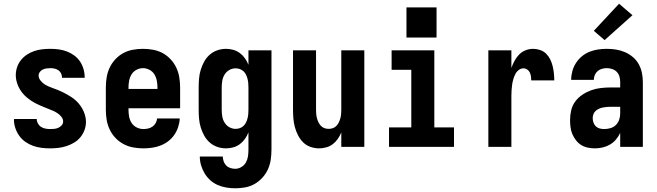

<svg xmlns="http://www.w3.org/2000/svg" viewBox="-20 -791 3540 1034"><path d="M249 8Q226 8 202.5 5Q179 2 157 -6Q135 -14 116 -27.5Q97 -41 83.5 -60Q70 -79 62.5 -101.5Q55 -124 55 -147Q55 -148 55.5 -148.5Q56 -149 56 -150H178Q178 -150 178 -149.5Q178 -149 178 -149Q178 -137 184.5 -125.5Q191 -114 201.5 -107.5Q212 -101 224 -98.5Q236 -96 249 -96Q260 -96 271.5 -97Q283 -98 293.5 -102.5Q304 -107 312 -116Q320 -125 320 -136Q320 -150 311.5 -161Q303 -172 291.5 -180Q280 -188 267.5 -193.5Q255 -199 242.5 -204Q230 -209 217.5 -214Q205 -219 192.5 -224.5Q180 -230 168 -236.5Q156 -243 145 -250.5Q134 -258 123.5 -267Q113 -276 104 -286.5Q95 -297 88 -308.5Q81 -320 76 -332.5Q71 -345 68 -358.5Q65 -372 65 -386Q65 -408 72 -429Q79 -450 93 -467.5Q107 -485 125.5 -497Q144 -509 164.5 -516Q185 -523 207 -525.5Q229 -528 251 -528Q274 -528 296.5 -525Q319 -522 340 -514Q361 -506 379.5 -492.5Q398 -479 410.5 -460.5Q423 -442 429.5 -420Q436 -398 436 -375Q436 -375 436 -374Q436 -373 436 -372H314Q314 -373 314 -373Q314 -373 314 -373Q314 -385 309 -395.5Q304 -406 294.5 -412.5Q285 -419 274 -421.5Q263 -424 251 -424Q241 -424 230.5 -422.5Q220 -421 210.5 -416.5Q201 -412 194.5 -403.5Q188 -395 188 -385Q188 -371 196.5 -359.5Q205 -348 216 -340Q227 -332 239.5 -326.5Q252 -321 264.5 -316.5Q277 -312 290 -307Q303 -302 315 -296Q327 -290 339 -283.5Q351 -277 362.5 -269.5Q374 -262 384.5 -253Q395 -244 403.5 -234Q412 -224 419.5 -212Q427 -200 432 -187.5Q437 -175 440 -161.5Q443 -148 443 -135Q443 -112 435 -90.5Q427 -69 412.5 -51.5Q398 -34 378.5 -22.5Q359 -11 337.5 -4Q316 3 293.5 5.5Q271 8 249 8Z M752 8Q725 8 697.5 3Q670 -2 645.5 -15Q621 -28 602 -48Q583 -68 571 -93Q559 -118 554.5 -145Q550 -172 550 -200V-320Q550 -347 554.5 -374.5Q559 -402 570.5 -426.5Q582 -451 601 -471.5Q620 -492 644 -505Q668 -518 695.5 -523Q723 -528 750 -528Q777 -528 804.5 -523Q832 -518 856 -505Q880 -492 899 -471.5Q918 -451 929.5 -426.5Q941 -402 945.5 -374.5Q950 -347 950 -320V-208H672V-200Q672 -181 675.5 -162.5Q679 -144 689 -128.5Q699 -113 716.5 -104.5Q734 -96 752 -96Q765 -96 778 -99Q791 -102 801.5 -109.5Q812 -117 818.5 -128.5Q825 -140 826 -153H948Q947 -130 939.5 -107Q932 -84 918.5 -64.5Q905 -45 886 -30.5Q867 -16 845 -7.5Q823 1 799.5 4.5Q776 8 752 8ZM672 -312H828V-320Q828 -338 824.5 -356.5Q821 -375 811.5 -390.5Q802 -406 785 -415Q768 -424 750 -424Q732 -424 715 -415Q698 -406 688.5 -390.5Q679 -375 675.5 -356.5Q672 -338 672 -320Z M1247 223Q1223 223 1199 219Q1175 215 1153 205.5Q1131 196 1113 180Q1095 164 1082.5 143.5Q1070 123 1063 99.5Q1056 76 1056 52H1180Q1180 65 1184.5 78Q1189 91 1198.5 100.5Q1208 110 1221 114Q1234 118 1247 118Q1264 118 1280 108.5Q1296 99 1304.5 83.5Q1313 68 1315.5 50.5Q1318 33 1318 15V-78Q1311 -60 1299.5 -43.5Q1288 -27 1272 -15Q1256 -3 1236.5 2.5Q1217 8 1197 8Q1173 8 1150 0Q1127 -8 1109 -24Q1091 -40 1079.5 -61Q1068 -82 1061 -105Q1054 -128 1052 -152Q1050 -176 1050 -200V-320Q1050 -344 1052 -368Q1054 -392 1061 -415Q1068 -438 1079.5 -459Q1091 -480 1109 -496Q1127 -512 1150 -520Q1173 -528 1197 -528Q1217 -528 1236.5 -522.5Q1256 -517 1272 -505Q1288 -493 1299.5 -476.5Q1311 -460 1318 -442V-520H1442V15Q1442 42 1438 69Q1434 96 1423 120.5Q1412 145 1393.5 165.5Q1375 186 1351.5 199.5Q1328 213 1301 218Q1274 223 1247 223ZM1249 -97Q1261 -97 1272 -101Q1283 -105 1291.5 -113Q1300 -121 1305 -131.5Q1310 -142 1313 -153.5Q1316 -165 1317 -176.5Q1318 -188 1318 -200V-320Q1318 -332 1317 -343.5Q1316 -355 1313 -366.5Q1310 -378 1305 -388.5Q1300 -399 1291.5 -407Q1283 -415 1272 -419Q1261 -423 1249 -423Q1231 -423 1215 -414Q1199 -405 1189.5 -389.5Q1180 -374 1177 -356Q1174 -338 1174 -320V-200Q1174 -182 1177 -164Q1180 -146 1189.5 -130.5Q1199 -115 1215 -106Q1231 -97 1249 -97Z M1698 8Q1675 8 1652 0Q1629 -8 1612.5 -24.5Q1596 -41 1585 -62.5Q1574 -84 1568 -106.5Q1562 -129 1560 -152.5Q1558 -176 1558 -200V-520H1682V-200Q1682 -188 1683 -176.5Q1684 -165 1687 -154Q1690 -143 1695 -132.5Q1700 -122 1708 -113.5Q1716 -105 1727 -101Q1738 -97 1750 -97Q1762 -97 1773 -101Q1784 -105 1792 -113.5Q1800 -122 1805 -132.5Q1810 -143 1813 -154Q1816 -165 1817 -176.5Q1818 -188 1818 -200V-520H1942V0H1818V-78Q1811 -60 1799.5 -43.5Q1788 -27 1772.5 -15Q1757 -3 1737.5 2.5Q1718 8 1698 8Z M2075 0V-105H2195V-415H2089V-520H2319V-105H2425V0ZM2169 -589V-751H2331V-589Z M2610 0V-520H2734V-425Q2741 -445 2751 -463.5Q2761 -482 2775.5 -497Q2790 -512 2810 -520Q2830 -528 2851 -528Q2870 -528 2889 -521.5Q2908 -515 2921.5 -501.5Q2935 -488 2943.5 -470.5Q2952 -453 2956.5 -434Q2961 -415 2963 -396Q2965 -377 2965 -358H2841Q2841 -368 2839.5 -379Q2838 -390 2833.5 -400Q2829 -410 2819.5 -416.5Q2810 -423 2799 -423Q2785 -423 2773 -413.5Q2761 -404 2754.5 -390.5Q2748 -377 2744 -363Q2740 -349 2738 -334.5Q2736 -320 2735 -305Q2734 -290 2734 -276V0Z M3184 8Q3165 8 3145.5 4Q3126 0 3110 -10Q3094 -20 3082 -35.5Q3070 -51 3062.5 -68.5Q3055 -86 3052.5 -105.5Q3050 -125 3050 -144Q3050 -170 3056 -196.5Q3062 -223 3078 -244.5Q3094 -266 3116.5 -281Q3139 -296 3164 -305Q3189 -314 3216 -317Q3243 -320 3269 -320H3320V-349Q3320 -364 3316 -378.5Q3312 -393 3302 -403.5Q3292 -414 3277.5 -419Q3263 -424 3248 -424Q3235 -424 3222 -420.5Q3209 -417 3199 -408.5Q3189 -400 3183.5 -387.5Q3178 -375 3178 -361H3056Q3056 -385 3062.5 -408.5Q3069 -432 3082 -452Q3095 -472 3113.5 -487.5Q3132 -503 3154.5 -512Q3177 -521 3200.5 -524.5Q3224 -528 3248 -528Q3273 -528 3298 -524Q3323 -520 3346 -510Q3369 -500 3388.5 -483.5Q3408 -467 3420 -445Q3432 -423 3437 -398.5Q3442 -374 3442 -349V0H3320V-75Q3311 -56 3297 -39.5Q3283 -23 3265 -12.5Q3247 -2 3226 3Q3205 8 3184 8ZM3234 -96Q3251 -96 3268 -101Q3285 -106 3297 -118Q3309 -130 3314.5 -146.5Q3320 -163 3320 -180V-216H3269Q3258 -216 3247.5 -215Q3237 -214 3226.5 -212Q3216 -210 3206 -205.5Q3196 -201 3188 -194Q3180 -187 3176 -176.5Q3172 -166 3172 -155Q3172 -143 3176 -131Q3180 -119 3189 -110.5Q3198 -102 3210 -99Q3222 -96 3234 -96ZM3236 -575 3178 -625 3314 -771 3386 -709Z"/></svg>

Font: Iosevka SS04 Extrabold
Style: Regular
Weight: 800
Monospace: yes
Designer: Belleve Invis
Foundry: Belleve Invis
Version: Version 19.0.0; ttfautohint (v1.8.4)